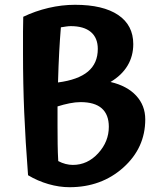

<svg xmlns="http://www.w3.org/2000/svg" viewBox="-20 -761 654 801"><path d="M586 -263Q586 -144 494.5 -62Q403 20 270 20Q227 20 182 7Q137 -6 97 -30Q86 -173 81 -292.5Q76 -412 76 -538Q76 -598 76 -630Q76 -662 77 -691Q127 -715 182.5 -728Q238 -741 293 -741Q410 -741 473 -698.5Q536 -656 536 -577Q536 -527 512 -487Q488 -447 441 -419Q510 -403 548 -362Q586 -321 586 -263ZM388 -557Q388 -603 359 -627.5Q330 -652 275 -652Q267 -652 256.5 -650.5Q246 -649 234 -647Q230 -599 227 -544.5Q224 -490 222 -417Q306 -428 347 -462.5Q388 -497 388 -557ZM223 -89Q238 -81 253.5 -77Q269 -73 284 -73Q345 -73 389.5 -121.5Q434 -170 434 -232Q434 -283 404.5 -309Q375 -335 316 -335Q295 -335 270 -330Q245 -325 220 -317Q220 -297 220 -276.5Q220 -256 220 -236Q220 -196 220.5 -160Q221 -124 223 -89Z"/></svg>

Font: Atma SemiBold
Style: Regular
Weight: 600
Designer: Gregori Vincens, Jeremie Hornus, Riccardo Olocco, Yoann Minet.
Foundry: black foundry
Version: Version 1.102;PS 1.100;hotconv 1.0.86;makeotf.lib2.5.63406